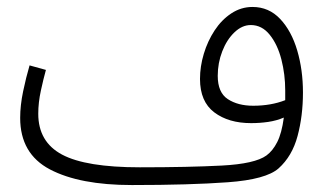

<svg xmlns="http://www.w3.org/2000/svg" viewBox="-20 -511 938 552"><path d="M359 21Q209 21 123.5 -24Q38 -69 38 -172Q38 -208 46.5 -248.5Q55 -289 65 -323L112 -310Q105 -285 97.5 -250.5Q90 -216 90 -184Q90 -103 158.5 -66.5Q227 -30 382 -30Q522 -30 617.5 -35Q713 -40 746 -64Q764 -77 777 -102.5Q790 -128 796 -173Q775 -164 751 -160.5Q727 -157 702 -157Q637 -157 596 -188Q555 -219 555 -284Q555 -320 566 -356.5Q577 -393 597 -423.5Q617 -454 645 -472.5Q673 -491 706 -491Q753 -491 785.5 -456.5Q818 -422 834.5 -366Q851 -310 851 -245Q851 -178 835.5 -120Q820 -62 781 -27Q745 5 635 13Q525 21 360 21ZM606 -293Q606 -245 635 -226Q664 -207 708 -207Q759 -207 800 -223Q800 -236 800 -251Q800 -297 789 -340Q778 -383 755.5 -411Q733 -439 701 -439Q676 -439 654 -418Q632 -397 619 -363.5Q606 -330 606 -293Z"/></svg>

Font: Noto Sans Arabic SemCond Light
Style: Regular
Weight: 300
Width: 4
Designer: Monotype Design Team, Nadine Chahine, Nizar Qandah and Khaled Hosny
Foundry: Monotype Imaging Inc.
Version: Version 2.012; ttfautohint (v1.8.4.7-5d5b)